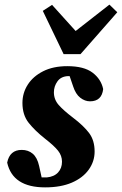

<svg xmlns="http://www.w3.org/2000/svg" viewBox="-20 -795 527 830"><path d="M175 15Q35 15 11 -92Q22 -147 74 -147Q102 -147 121.5 -130.5Q141 -114 149 -78L160 -28Q165 -28 171 -28Q177 -28 182 -28Q214 -31 231 -49.5Q248 -68 248 -96Q248 -122 231 -143.5Q214 -165 174 -196Q131 -230 104 -264Q77 -298 77 -350Q77 -393 100 -429Q123 -465 166.5 -487Q210 -509 271 -509Q343 -509 380 -481Q417 -453 426 -410Q420 -357 369 -357Q347 -357 327 -372.5Q307 -388 296 -422L281 -466Q280 -466 278.5 -466Q277 -466 275 -466Q244 -465 228.5 -443.5Q213 -422 213 -396Q213 -365 233.5 -341.5Q254 -318 296 -286Q342 -251 365.5 -219.5Q389 -188 389 -140Q389 -97 363.5 -61.5Q338 -26 290.5 -5.5Q243 15 175 15ZM205 -774 307 -661 453 -775 487 -742 328 -561H255L165 -748Z"/></svg>

Font: Source Serif 4 SmText
Style: Bold Italic
Weight: 700
Italic angle: -12°
Designer: Frank Grießhammer
Foundry: Adobe
Version: Version 4.005;hotconv 1.1.0;makeotfexe 2.6.0